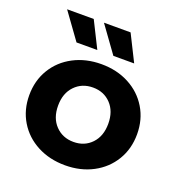

<svg xmlns="http://www.w3.org/2000/svg" viewBox="-136 -866 926 989"><g transform="rotate(20 327.5 -371.5)"><path d="M32 -269Q32 -349 70 -412Q108 -475 175.5 -510.5Q243 -546 328 -546Q413 -546 480 -510.5Q547 -475 585 -412Q623 -349 623 -269Q623 -189 585 -126Q547 -63 480 -27.5Q413 8 328 8Q243 8 175.5 -27.5Q108 -63 70 -126Q32 -189 32 -269ZM465 -269Q465 -337 426.5 -377.5Q388 -418 328 -418Q268 -418 229 -377.5Q190 -337 190 -269Q190 -201 229 -160.5Q268 -120 328 -120Q388 -120 426.5 -160.5Q465 -201 465 -269ZM64 -751H210L282 -607H168ZM266 -751H412L484 -607H370Z"/></g></svg>

Font: APTA Sans Regular
Style: Bold Italic
Weight: 700
Version: Version 7.200